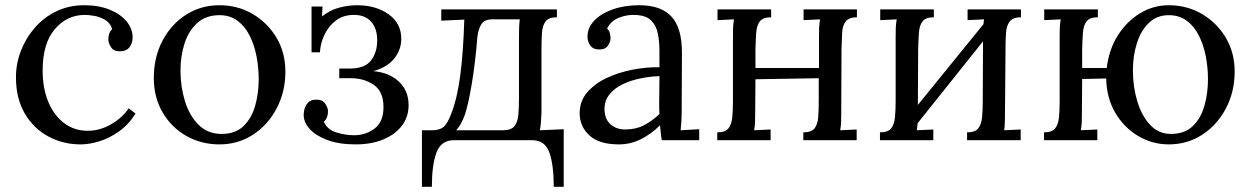

<svg xmlns="http://www.w3.org/2000/svg" viewBox="-20 -536 4781 734"><path d="M288 16Q221 16 164.5 -14.5Q108 -45 74.5 -102.5Q41 -160 41 -241Q41 -293 60 -342Q79 -391 113.5 -430.5Q148 -470 196 -493Q244 -516 302 -516Q358 -516 399.5 -499Q441 -482 464 -454Q487 -426 487 -393Q487 -371 475 -355.5Q463 -340 440 -340Q415 -339 404.5 -355.5Q394 -372 394 -385Q394 -395 397 -405.5Q400 -416 409 -425Q401 -449 381 -460.5Q361 -472 339.5 -475.5Q318 -479 304 -479Q236 -479 189.5 -424.5Q143 -370 143 -266Q143 -199 164.5 -147Q186 -95 225 -65.5Q264 -36 315 -36Q362 -36 405 -61Q448 -86 472 -122L498 -102Q472 -60 435.5 -34Q399 -8 360.5 4Q322 16 288 16Z M819 16Q749 16 692 -16.5Q635 -49 601.5 -106.5Q568 -164 568 -238Q568 -317 601 -380Q634 -443 691 -479.5Q748 -516 819 -516Q889 -516 946 -482.5Q1003 -449 1037 -392Q1071 -335 1071 -262Q1071 -185 1037.5 -121.5Q1004 -58 947 -21Q890 16 819 16ZM827 -24Q880 -24 911 -54Q942 -84 955.5 -132Q969 -180 969 -233Q969 -278 960.5 -321.5Q952 -365 934 -400.5Q916 -436 887.5 -457Q859 -478 819 -478Q767 -478 734 -448Q701 -418 685.5 -370Q670 -322 670 -267Q670 -205 687 -149.5Q704 -94 739 -59Q774 -24 827 -24Z M1340 16Q1275 16 1230.5 -1Q1186 -18 1163.5 -43.5Q1141 -69 1141 -96Q1141 -121 1153 -138Q1165 -155 1187 -155Q1213 -156 1223.5 -139.5Q1234 -123 1234 -110Q1234 -100 1230.5 -89.5Q1227 -79 1218 -70Q1232 -40 1266.5 -29.5Q1301 -19 1334 -19Q1378 -19 1412 -44.5Q1446 -70 1446 -127Q1446 -186 1409 -211.5Q1372 -237 1322 -237H1277V-274H1318Q1374 -274 1398 -304.5Q1422 -335 1422 -382Q1422 -427 1399 -453Q1376 -479 1333 -479Q1292 -479 1264 -457.5Q1236 -436 1220.5 -403.5Q1205 -371 1203 -336H1171V-511H1213L1211 -473Q1242 -498 1277.5 -507Q1313 -516 1345 -516Q1417 -516 1465.5 -481.5Q1514 -447 1514 -388Q1514 -345 1486.5 -311.5Q1459 -278 1407 -264Q1467 -259 1504.5 -224.5Q1542 -190 1542 -134Q1542 -89 1516.5 -55.5Q1491 -22 1445.5 -3Q1400 16 1340 16Z M1593 178V-38H1634Q1658 -38 1674 -49.5Q1690 -61 1705 -101Q1728 -160 1739.5 -247.5Q1751 -335 1755 -461L1667 -457V-500H2109V-470Q2078 -470 2066 -454.5Q2054 -439 2052 -411.5Q2050 -384 2050 -348V-106Q2049 -86 2048 -70.5Q2047 -55 2044 -38L2135 -42V178H2097Q2097 96 2080.5 48Q2064 0 2014 0H1715Q1666 0 1648.5 47.5Q1631 95 1631 178ZM1724 -38H1903Q1934 -38 1946.5 -53.5Q1959 -69 1961.5 -96.5Q1964 -124 1964 -160V-394Q1964 -414 1964.5 -429.5Q1965 -445 1967 -462H1863Q1832 -462 1820.5 -444Q1809 -426 1805 -395Q1797 -295 1783.5 -215Q1770 -135 1757 -97Q1744 -60 1724 -38Z M2510 0Q2507 -17 2506 -30Q2505 -43 2503 -57Q2469 -23 2429.5 -3.5Q2390 16 2346 16Q2270 16 2233 -18.5Q2196 -53 2196 -103Q2196 -149 2224.5 -182.5Q2253 -216 2298.5 -237.5Q2344 -259 2397.5 -269.5Q2451 -280 2501 -279V-341Q2501 -376 2495 -407Q2489 -438 2469 -458Q2449 -478 2405 -479Q2376 -480 2345.5 -468Q2315 -456 2301 -427Q2309 -419 2311.5 -408.5Q2314 -398 2314 -389Q2314 -377 2304 -361.5Q2294 -346 2269 -347Q2248 -347 2237 -361.5Q2226 -376 2226 -396Q2226 -430 2251.5 -457Q2277 -484 2322 -500Q2367 -516 2424 -516Q2508 -516 2548 -471.5Q2588 -427 2587 -331Q2587 -275 2586.5 -218.5Q2586 -162 2586 -106Q2586 -90 2585 -74Q2584 -58 2582 -38Q2600 -39 2617.5 -40Q2635 -41 2653 -42V0ZM2501 -245Q2467 -244 2429.5 -236.5Q2392 -229 2360.5 -214Q2329 -199 2309.5 -174.5Q2290 -150 2291 -115Q2293 -78 2315.5 -59.5Q2338 -41 2369 -41Q2410 -41 2440.5 -56.5Q2471 -72 2501 -100Q2500 -111 2500 -124Q2500 -137 2500 -151Q2500 -156 2500.5 -183Q2501 -210 2501 -245Z M2928 -470Q2897 -470 2885 -454.5Q2873 -439 2871 -411.5Q2869 -384 2868 -348V-276H3111V-394Q3111 -414 3111.5 -429.5Q3112 -445 3115 -462L3052 -459V-500H3256V-470Q3226 -470 3213.5 -454.5Q3201 -439 3199.5 -411.5Q3198 -384 3197 -348L3196 -106Q3196 -86 3195.5 -70.5Q3195 -55 3192 -38L3255 -41V0H3051V-30Q3082 -30 3094 -45.5Q3106 -61 3108 -88.5Q3110 -116 3110 -152V-237L2868 -233L2867 -106Q2867 -86 2866.5 -70.5Q2866 -55 2863 -38L2926 -41V0H2722V-30Q2753 -30 2765 -45.5Q2777 -61 2779.5 -88.5Q2782 -116 2782 -152V-394Q2782 -414 2782.5 -429.5Q2783 -445 2786 -462L2723 -459V-500H2928Z M3550 -470Q3519 -470 3507 -454.5Q3495 -439 3493 -411.5Q3491 -384 3490 -348L3489 -135L3740 -444Q3740 -453 3742 -462L3679 -459V-500H3883V-470Q3853 -470 3840.5 -454.5Q3828 -439 3826 -411.5Q3824 -384 3824 -348L3822 -106Q3822 -86 3821.5 -70.5Q3821 -55 3819 -38L3882 -41V0H3677V-30Q3708 -30 3720 -45.5Q3732 -61 3734.5 -88.5Q3737 -116 3737 -152L3738 -378L3488 -65Q3487 -51 3485 -38L3548 -41V0H3344V-30Q3375 -30 3387 -45.5Q3399 -61 3401.5 -88.5Q3404 -116 3404 -152V-394Q3404 -414 3404.5 -429.5Q3405 -445 3408 -462L3345 -459V-500H3550Z M4448 16Q4385 16 4330.5 -16.5Q4276 -49 4243 -106Q4210 -163 4209 -236L4117 -234L4116 -106Q4116 -86 4115.5 -70.5Q4115 -55 4112 -38L4175 -41V0H3971V-30Q4002 -30 4014 -45.5Q4026 -61 4028.5 -88.5Q4031 -116 4031 -152V-394Q4031 -414 4031.5 -429.5Q4032 -445 4035 -462L3972 -459V-500H4177V-470Q4146 -470 4134 -454.5Q4122 -439 4120 -411.5Q4118 -384 4117 -348V-276H4211Q4219 -346 4253 -400Q4287 -454 4338 -485Q4389 -516 4448 -516Q4518 -516 4575 -482.5Q4632 -449 4666 -392Q4700 -335 4700 -262Q4700 -185 4666.5 -121.5Q4633 -58 4576 -21Q4519 16 4448 16ZM4456 -24Q4509 -24 4540 -54Q4571 -84 4584.5 -132Q4598 -180 4598 -233Q4598 -278 4589.5 -321.5Q4581 -365 4563 -400.5Q4545 -436 4516.5 -457Q4488 -478 4448 -478Q4402 -478 4371.5 -448Q4341 -418 4326 -370Q4311 -322 4311 -267Q4311 -205 4327.5 -149.5Q4344 -94 4376.5 -59Q4409 -24 4456 -24Z"/></svg>

Font: Lora
Style: Regular
Weight: 400
Designer: Olga Karpushina, Alexei Vanyashin (Cyrillic)
Foundry: Cyreal
Version: Version 3.005; ttfautohint (v1.8.4.7-5d5b)